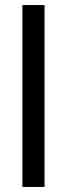

<svg xmlns="http://www.w3.org/2000/svg" viewBox="-20 -743 265 763"><path d="M69 0V-723H157V0Z"/></svg>

Font: Archivo
Style: Regular
Weight: 400
Designer: Hector Gatti
Foundry: Omnibus-Type
Version: Version 2.001